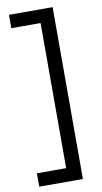

<svg xmlns="http://www.w3.org/2000/svg" viewBox="-99 -775 525 988"><g transform="rotate(-10 164.0 -281.0)"><path d="M251 -730V168H22.9V98.1H175.8V-660.2H22.9V-730Z"/></g></svg>

Font: Human Sans
Style: Regular
Weight: 400
Designer: Tim Radville
Foundry: Continuum
Version: Version 1.000;FEAKit 1.0